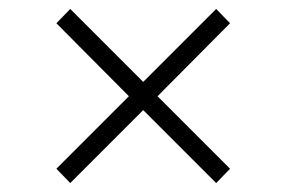

<svg xmlns="http://www.w3.org/2000/svg" viewBox="-20 -503 640 429"><path d="M106 -126 268 -288 106 -451 137 -483 300 -320 463 -483 494 -451 332 -288 494 -126 463 -94 300 -257 137 -94Z"/></svg>

Font: Geist Mono ExtraLight
Style: Regular
Weight: 200
Monospace: yes
Designer: Basement.studio, Andrés Briganti, Mateo Zaragoza
Foundry: Basement.studio, Vercel, Andrés Briganti, Guido Ferreyra, Mateo Zaragoza
Version: Version 1.500; ttfautohint (v1.8.4.7-5d5b)